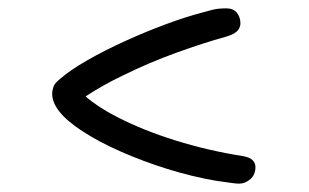

<svg xmlns="http://www.w3.org/2000/svg" viewBox="-20 -514 740 460"><path d="M553 -74Q546 -74 536 -75.5Q526 -77 497 -81Q439 -91 380 -109.5Q321 -128 269 -151Q217 -174 178.5 -199Q140 -224 122 -247Q105 -269 105 -289Q105 -297 108 -306Q111 -315 124 -325Q148 -346 189 -369.5Q230 -393 279.5 -415.5Q329 -438 377.5 -456Q426 -474 465 -484Q492 -492 502.5 -493Q513 -494 522 -494Q539 -494 547.5 -483.5Q556 -473 556 -458Q556 -452 553 -446Q550 -440 542.5 -435Q535 -430 521 -426Q467 -411 402 -387.5Q337 -364 274 -333Q226 -310 185 -283Q215 -257 260 -234Q322 -202 400.5 -177.5Q479 -153 562 -140Q579 -137 585.5 -130Q592 -123 592 -114Q592 -95 579.5 -84.5Q567 -74 553 -74Z"/></svg>

Font: Shantell Sans Light Light
Style: Regular
Weight: 300
Version: Version 1.008;[ac192a2d6]